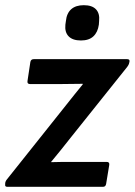

<svg xmlns="http://www.w3.org/2000/svg" viewBox="-29 -720 520 740"><path d="M-1 0Q-11 0 -9 -10V-14Q-8 -22 -2 -29L225 -314Q241 -335 258 -355.5Q275 -376 290 -395V-397Q268 -397 245.5 -396.5Q223 -396 201 -396H87Q75 -396 77 -408L88 -481Q90 -492 101 -492H461Q472 -492 470 -482L469 -478Q468 -470 458 -458L243 -189Q225 -166 206.5 -143Q188 -120 168 -96V-95Q194 -96 215.5 -96Q237 -96 261 -96H382Q394 -96 392 -84L380 -11Q378 0 368 0ZM283 -564Q251 -564 235.5 -580Q220 -596 223 -625L225 -639Q228 -669 245.5 -684.5Q263 -700 294 -700Q326 -700 341 -684Q356 -668 353 -639L352 -625Q348 -596 331 -580Q314 -564 283 -564Z"/></svg>

Font: Sofia Sans Semi Condensed
Style: Bold Italic
Weight: 700
Italic angle: -9°
Version: Version 4.100